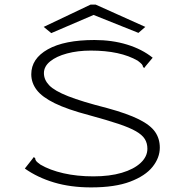

<svg xmlns="http://www.w3.org/2000/svg" viewBox="-20 -805 790 835"><path d="M376 10Q287 10 215 -11.5Q143 -33 88 -72L121 -114L127 -122L133 -117Q133 -110 137.5 -104.5Q142 -99 156 -89Q197 -65 256 -51.5Q315 -38 386 -38Q457 -38 509.5 -53.5Q562 -69 591.5 -96.5Q621 -124 621 -158Q621 -182 610 -200Q599 -218 571.5 -234Q544 -250 494.5 -266.5Q445 -283 368 -304Q273 -329 218 -356Q163 -383 139.5 -414Q116 -445 116 -482Q116 -550 188 -590.5Q260 -631 391 -631Q468 -631 533 -611Q598 -591 644 -554L613 -517L607 -509L602 -514Q601 -521 596.5 -526Q592 -531 579 -541Q503 -585 375 -585Q318 -585 271.5 -572.5Q225 -560 198 -538Q171 -516 171 -487Q171 -458 194 -434Q217 -410 276.5 -386.5Q336 -363 446 -335Q534 -311 584 -286Q634 -261 654.5 -231.5Q675 -202 675 -163Q675 -119 643.5 -79.5Q612 -40 546 -15Q480 10 376 10ZM203 -661 170 -688 374 -785H396L612 -688L582 -662L387 -740Z"/></svg>

Font: Inconsolata ExtraExpanded Light
Style: Regular
Weight: 300
Width: 8
Monospace: yes
Designer: Raph Levien, Cyreal, Brenton Simpson
Foundry: Raph Levien, Cyreal, Google
Version: Version 3.001; ttfautohint (v1.8.2.53-6de2)